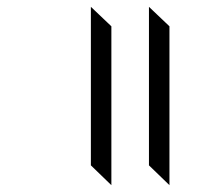

<svg xmlns="http://www.w3.org/2000/svg" viewBox="-20 -590 596 562"><path d="M246 -106V-570L306 -513V-48ZM416 -106V-570L476 -513V-48Z"/></svg>

Font: Kalpurush
Style: Regular
Weight: 400
Designer: Md. Tanbin Islam Siyam
Foundry: Tanbin Islam Siyam
Version: Version 0.258